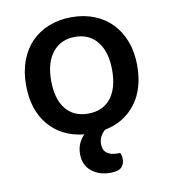

<svg xmlns="http://www.w3.org/2000/svg" viewBox="-77 -549 716 806"><g transform="rotate(-10 281.0 -146.0)"><path d="M518 -234Q518 -135 470 -72Q422 -9 338 8Q326 19 318.5 32.5Q311 46 311 64Q311 90 327 102.5Q343 115 372 115H384Q390 129 390 143Q390 163 377 176.5Q364 190 329 190Q282 190 249.5 164Q217 138 217 91Q217 65 226 45.5Q235 26 249 12Q154 2 99 -63Q44 -128 44 -234Q44 -291 61 -337Q78 -383 109 -415Q140 -447 184 -464.5Q228 -482 281 -482Q334 -482 378 -464.5Q422 -447 453 -414.5Q484 -382 501 -336.5Q518 -291 518 -234ZM281 -398Q221 -398 186 -355Q151 -312 151 -234Q151 -156 185 -113.5Q219 -71 281 -71Q343 -71 377 -113.5Q411 -156 411 -234Q411 -311 376.5 -354.5Q342 -398 281 -398Z"/></g></svg>

Font: Baloo Paaji 2 Medium
Style: Regular
Weight: 500
Designer: Shuchita Grover, Noopur Datye and Ek Type
Foundry: Ek Type
Version: Version 1.640;hotconv 1.0.111;makeotfexe 2.5.65597; ttfautoh